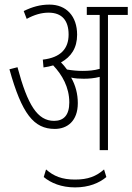

<svg xmlns="http://www.w3.org/2000/svg" viewBox="-20 -652 575 834"><path d="M318 -204C318 -244 308 -282 289 -315C306 -311 325 -310 344 -310C366 -310 390 -312 413 -318V0H449V-587H535V-622H357V-587H413V-353C389 -346 365 -344 338 -344C317 -344 294 -346 271 -350C263 -361 254 -372 245 -381C289 -405 315 -444 315 -501C315 -582 268 -632 195 -632C154 -632 120 -622 83 -604L96 -570C129 -588 160 -597 191 -597C250 -597 278 -562 278 -502C278 -441 244 -402 166 -393L169 -359C184 -361 198 -364 211 -368C250 -327 281 -273 281 -207C281 -151 256 -127 215 -127C143 -127 100 -195 56 -360L21 -351C75 -157 127 -92 218 -92C272 -92 318 -126 318 -204ZM306 162C366 162 411 143 442 117L432 84C398 114 362 128 306 128C249 128 213 113 180 84L170 117C201 143 247 162 306 162Z"/></svg>

Font: Noto Sans ExtraCondensed ExtraLight
Style: Regular
Weight: 200
Width: 2
Designer: Monotype Design Team
Foundry: Monotype Imaging Inc.
Version: Version 2.013